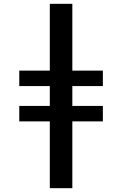

<svg xmlns="http://www.w3.org/2000/svg" viewBox="-20 -843 640 1006"><path d="M241 143V-207H81V-288H241V-392H81V-473H241V-823H359V-473H519V-392H359V-288H519V-207H359V143Z"/></svg>

Font: Iosevka Extended
Style: Bold
Weight: 700
Width: 7
Monospace: yes
Designer: Belleve Invis
Foundry: Belleve Invis
Version: Version 32.5.0; ttfautohint (v1.8.4)